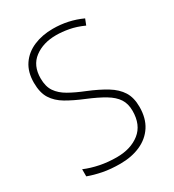

<svg xmlns="http://www.w3.org/2000/svg" viewBox="-178 -825 846 935"><g transform="rotate(-30 245.0 -357.0)"><path d="M441 -184Q441 -120 413 -77Q385 -34 335.5 -12Q286 10 222 10Q168 10 125 1.5Q82 -7 47 -20V-60Q85 -44 129.5 -35Q174 -26 223 -26Q302 -26 352 -65.5Q402 -105 402 -184Q402 -224 384 -251.5Q366 -279 328.5 -301.5Q291 -324 233 -348Q177 -371 137 -394.5Q97 -418 75.5 -452Q54 -486 54 -542Q54 -602 81.5 -642.5Q109 -683 157 -703.5Q205 -724 265 -724Q351 -724 427 -689L414 -656Q372 -675 334 -682Q296 -689 263 -689Q190 -689 141.5 -652.5Q93 -616 93 -544Q93 -498 112.5 -469.5Q132 -441 168 -420.5Q204 -400 254 -380Q315 -355 356.5 -329.5Q398 -304 419.5 -270Q441 -236 441 -184Z"/></g></svg>

Font: Noto Sans Armenian SemiCondensed ExtraLight
Style: Regular
Weight: 200
Width: 4
Designer: Monotype Design Team
Foundry: Monotype Imaging Inc.
Version: Version 2.008; ttfautohint (v1.8.4.7-5d5b)